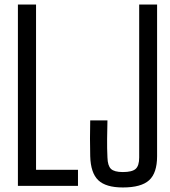

<svg xmlns="http://www.w3.org/2000/svg" viewBox="-20 -820 749 847"><path d="M59 0V-800H139V-71H324V0ZM522 7Q447 7 413.5 -25Q380 -57 378 -131Q377 -173 377 -210Q377 -247 378 -289H454Q453 -248 452.5 -207Q452 -166 454 -125Q455 -89 469.5 -75Q484 -61 522 -61Q563 -61 578.5 -75Q594 -89 594 -125V-800H673V-131Q673 -57 638 -25Q603 7 522 7Z"/></svg>

Font: Big Shoulders Text
Style: Regular
Weight: 400
Designer: Patric King
Foundry: XO Type Co
Version: Version 1.000; ttfautohint (v1.8.2)